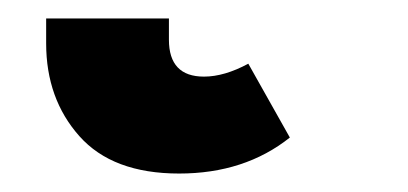

<svg xmlns="http://www.w3.org/2000/svg" viewBox="-20 24 442 208"><path d="M174 212Q102 212 66 171.5Q30 131 30 71V44H163V67Q163 107 201 107Q223 107 249 93L294 173Q245 212 174 212Z"/></svg>

Font: Trujillo Black
Style: Regular
Weight: 900
Designer: Fira Sans original fonts by bBox Type GmbH, Carrois Corporate GbR, & Edenspiekermann AG / Changes by Cristiano Sobral
Foundry: Fira Sans original fonts by bBox Type GmbH, Carrois Corporate GbR, & Edenspiekermann AG / Changes by Cristiano Sobral
Version: Version 4.301;July 28, 2020;FontCreator 13.0.0.2655 64-bit